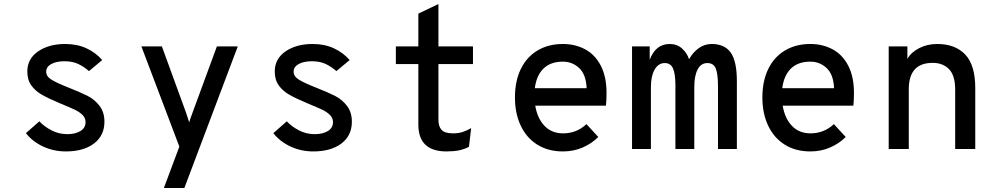

<svg xmlns="http://www.w3.org/2000/svg" viewBox="-20 -742 4968 956"><path d="M109 -79 176 -138Q200 -112 236.5 -93Q273 -74 315 -74Q355 -74 380.5 -89.5Q406 -105 406 -134Q406 -155 390.5 -170Q375 -185 353 -195.5Q331 -206 280 -227Q223 -251 190 -269.5Q157 -288 136.5 -316Q116 -344 116 -386Q116 -449 169.5 -486Q223 -523 305 -523Q364 -523 410.5 -501.5Q457 -480 489 -443L423 -388Q398 -410 369.5 -423.5Q341 -437 301 -437Q260 -437 235 -423Q210 -409 210 -385Q210 -361 237.5 -344.5Q265 -328 326 -304Q384 -281 418 -263.5Q452 -246 476 -214.5Q500 -183 500 -136Q500 -67 448 -27.5Q396 12 308 12Q247 12 194.5 -12.5Q142 -37 109 -79Z M873 -12 684 -511H786L906 -182Q913 -162 922 -133Q927 -150 939 -182L1060 -511H1164L898 194H796Z M1341 -79 1408 -138Q1432 -112 1468.5 -93Q1505 -74 1547 -74Q1587 -74 1612.5 -89.5Q1638 -105 1638 -134Q1638 -155 1622.5 -170Q1607 -185 1585 -195.5Q1563 -206 1512 -227Q1455 -251 1422 -269.5Q1389 -288 1368.5 -316Q1348 -344 1348 -386Q1348 -449 1401.5 -486Q1455 -523 1537 -523Q1596 -523 1642.5 -501.5Q1689 -480 1721 -443L1655 -388Q1630 -410 1601.5 -423.5Q1573 -437 1533 -437Q1492 -437 1467 -423Q1442 -409 1442 -385Q1442 -361 1469.5 -344.5Q1497 -328 1558 -304Q1616 -281 1650 -263.5Q1684 -246 1708 -214.5Q1732 -183 1732 -136Q1732 -67 1680 -27.5Q1628 12 1540 12Q1479 12 1426.5 -12.5Q1374 -37 1341 -79Z M2063 -122V-423H1951V-511H2063V-674L2163 -722V-511H2335V-423H2163V-146Q2163 -112 2179 -95Q2195 -78 2236 -78Q2263 -78 2284 -85Q2305 -92 2326 -104L2315 -11Q2292 1 2266 6.5Q2240 12 2203 12Q2063 12 2063 -122Z M2997 -216H2645Q2656 -152 2691.5 -115Q2727 -78 2784 -78Q2851 -78 2900 -124L2959 -60Q2926 -27 2881 -7.5Q2836 12 2783 12Q2709 12 2655 -22Q2601 -56 2572.5 -117Q2544 -178 2544 -256Q2544 -339 2573.5 -399Q2603 -459 2657 -491Q2711 -523 2783 -523Q2844 -523 2893.5 -496.5Q2943 -470 2971.5 -415Q3000 -360 3000 -279Q3000 -241 2997 -216ZM2901 -303Q2898 -371 2864 -403Q2830 -435 2783 -435Q2721 -435 2686 -400.5Q2651 -366 2643 -303Z M3649 -338V0H3555V-312Q3555 -374 3544 -401Q3533 -428 3502 -428Q3470 -428 3453.5 -396Q3437 -364 3437 -309V0H3343V-319Q3343 -372 3331.5 -400Q3320 -428 3290 -428Q3258 -428 3239.5 -395.5Q3221 -363 3221 -309V0H3127V-511H3215V-444Q3244 -523 3315 -523Q3351 -523 3376 -500.5Q3401 -478 3411 -447Q3429 -480 3458 -501.5Q3487 -523 3524 -523Q3588 -523 3618.5 -480Q3649 -437 3649 -338Z M4229 -216H3877Q3888 -152 3923.5 -115Q3959 -78 4016 -78Q4083 -78 4132 -124L4191 -60Q4158 -27 4113 -7.5Q4068 12 4015 12Q3941 12 3887 -22Q3833 -56 3804.5 -117Q3776 -178 3776 -256Q3776 -339 3805.5 -399Q3835 -459 3889 -491Q3943 -523 4015 -523Q4076 -523 4125.5 -496.5Q4175 -470 4203.5 -415Q4232 -360 4232 -279Q4232 -241 4229 -216ZM4133 -303Q4130 -371 4096 -403Q4062 -435 4015 -435Q3953 -435 3918 -400.5Q3883 -366 3875 -303Z M4836 -303V0H4736V-296Q4736 -366 4705.5 -397.5Q4675 -429 4624 -429Q4505 -429 4505 -298V0H4405V-511H4498V-449Q4517 -482 4557 -502.5Q4597 -523 4647 -523Q4736 -523 4786 -470.5Q4836 -418 4836 -303Z"/></svg>

Font: Overpass Mono Light
Style: Bold
Weight: 600
Monospace: yes
Designer: Delve Withrington, Dave Bailey
Foundry: Delve Fonts
Version: Version 1.000;DELV;Overpass